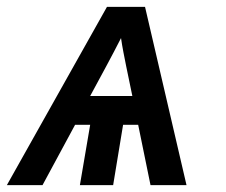

<svg xmlns="http://www.w3.org/2000/svg" viewBox="-38 -540 658 560"><path d="M-18 0 274 -520H385L506 0H401L365 -176H321L292 0H195L225 -176H181L86 0ZM225 -260H348L330 -347Q326 -367 322 -387.5Q318 -408 315 -429Q304 -408 293.5 -387.5Q283 -367 272 -347Z"/></svg>

Font: Iosevka SS04 Medium Extended
Style: Italic
Weight: 500
Width: 7
Italic angle: -9°
Monospace: yes
Designer: Belleve Invis
Foundry: Belleve Invis
Version: Version 19.0.0; ttfautohint (v1.8.4)